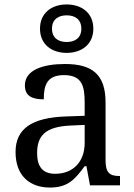

<svg xmlns="http://www.w3.org/2000/svg" viewBox="-20 -834 603 864"><path d="M280 -596C347 -596 400 -634 400 -705C400 -776 347 -814 280 -814C213 -814 160 -776 160 -705C160 -634 213 -596 280 -596ZM280 -645C244 -645 214 -662 214 -705C214 -748 244 -765 280 -765C316 -765 346 -748 346 -705C346 -662 316 -645 280 -645ZM205 10C288 10 319 -30 361 -86H369L385 0H520V-42H517C472 -42 455 -58 455 -114V-373C455 -500 394 -546 272 -546C173 -546 92 -519 92 -450C92 -404 121 -387 177 -387C177 -450 191 -496 268 -496C350 -496 361 -445 361 -373V-313L278 -310C125 -305 50 -256 50 -150C50 -41 116 10 205 10ZM228 -52C173 -52 147 -83 147 -145C147 -223 184 -264 297 -269L361 -272V-191C361 -106 309 -52 228 -52Z"/></svg>

Font: Noto Fangsong KSS Rotated
Style: Regular
Weight: 400
Designer: LIU Zhao, ZHANG Congyu, Kushim JIANG
Foundry: Guyu Beijing Co. Ltd.
Version: Version 1.000;November 16, 2022;FontCreator 11.5.0.2427 64-b